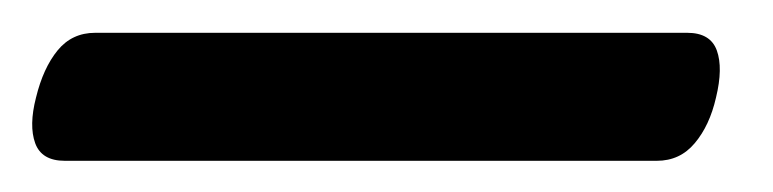

<svg xmlns="http://www.w3.org/2000/svg" viewBox="-72 52 483 120"><path d="M-49.5 113Q-45 94.5 -36 83.5Q-27 72.5 -12.5 72.5H357.5Q372 72.5 376 83.5Q380 94.5 375.5 113Q371.5 130.5 362.2 141.5Q353 152.5 338.5 152.5H-31.5Q-46 152.5 -50 141.5Q-54 130.5 -49.5 113Z"/></svg>

Font: Fraunces 144pt S100 SemiBold
Style: Italic
Weight: 600
Italic angle: -16°
Version: Version 1.000; ttfautohint (v1.8.3)